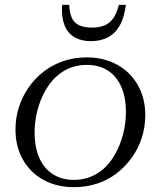

<svg xmlns="http://www.w3.org/2000/svg" viewBox="-20 -763 657 793"><path d="M476 -170Q484 -191 489.5 -213Q495 -235 497.5 -257Q500 -279 500 -301Q500 -362 480.5 -405.5Q461 -449 425 -472Q389 -495 338 -495Q302 -495 272 -483.5Q242 -472 218 -451.5Q194 -431 176.5 -404Q159 -377 147 -346Q139 -324 133.5 -302.5Q128 -281 125.5 -259Q123 -237 123 -215Q123 -154 142.5 -110.5Q162 -67 198.5 -43.5Q235 -20 285 -20Q321 -20 351 -31.5Q381 -43 405 -63.5Q429 -84 446.5 -111.5Q464 -139 476 -170ZM44 -228Q44 -276 58 -320Q72 -364 98 -401.5Q124 -439 160 -467Q196 -495 241 -510.5Q286 -526 338 -526Q409 -526 463.5 -496Q518 -466 549 -412Q580 -358 580 -287Q580 -239 566 -195Q552 -151 525.5 -113.5Q499 -76 463 -48Q427 -20 382 -5Q337 10 285 10Q214 10 159.5 -20Q105 -50 74.5 -104Q44 -158 44 -228ZM356 -593Q393 -593 423 -607.5Q453 -622 473 -655Q493 -688 500 -743H471Q463 -711 449.5 -690Q436 -669 414 -659Q392 -649 360 -649Q324 -649 303.5 -660.5Q283 -672 275 -693Q267 -714 266 -743H237Q236 -738 236 -731.5Q236 -725 236 -720Q236 -681 249 -652.5Q262 -624 289 -608.5Q316 -593 356 -593Z"/></svg>

Font: Roboto Serif 120pt Expanded Light
Style: Italic
Weight: 300
Width: 7
Italic angle: -10°
Designer: Greg Gazdowicz
Foundry: Commercial Type
Version: Version 1.008